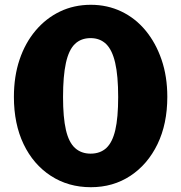

<svg xmlns="http://www.w3.org/2000/svg" viewBox="-20 -773 756 801"><path d="M359 -753Q428 -753 486.5 -725Q545 -697 587.5 -645.5Q630 -594 654 -524Q678 -454 678 -369Q678 -256 637 -171.5Q596 -87 524 -39.5Q452 8 359 8Q265 8 192 -39.5Q119 -87 78.5 -171.5Q38 -256 38 -369Q38 -454 61.5 -524Q85 -594 128.5 -645.5Q172 -697 230.5 -725Q289 -753 359 -753ZM358 -132Q398 -132 423.5 -155.5Q449 -179 461 -230.5Q473 -282 473 -368Q473 -457 460.5 -511Q448 -565 422.5 -589.5Q397 -614 358 -614Q318 -614 292.5 -589.5Q267 -565 255 -510.5Q243 -456 243 -368Q243 -283 255 -231Q267 -179 293 -155.5Q319 -132 358 -132Z"/></svg>

Font: Libre Franklin ExtraBold
Style: Regular
Weight: 800
Designer: Pablo Impallari, Rodrigo Fuenzalida, Nhung Nguyen
Foundry: Impallari Type
Version: Version 3.000